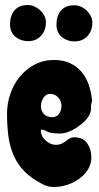

<svg xmlns="http://www.w3.org/2000/svg" viewBox="-20 -746 395 765"><path d="M195 -507Q232 -507 259.5 -494Q287 -481 305.5 -459Q324 -437 334 -407Q344 -377 347 -344Q342 -330 342.5 -315Q343 -300 335 -286Q327 -272 313.5 -259.5Q300 -247 284 -236.5Q268 -226 251 -220Q234 -214 218 -214Q204 -214 188 -216Q172 -218 161 -226L143 -230V-226Q143 -203 162 -186Q181 -169 203 -169Q216 -169 225.5 -173.5Q235 -178 242.5 -184Q250 -190 257.5 -194.5Q265 -199 276 -199Q311 -199 327.5 -175Q344 -151 344 -119Q344 -92 330 -70Q316 -48 294 -32.5Q272 -17 246 -9Q220 -1 195 -1Q171 -1 152 -11Q106 -34 78 -62.5Q50 -91 34.5 -126.5Q19 -162 13.5 -203.5Q8 -245 8 -293Q8 -333 21 -371.5Q34 -410 58.5 -440Q83 -470 117.5 -488.5Q152 -507 195 -507ZM143 -324Q143 -304 155 -291.5Q167 -279 188 -279Q206 -279 215.5 -293Q225 -307 225 -324Q225 -343 212 -357.5Q199 -372 180 -372Q163 -372 153 -356Q143 -340 143 -324ZM276 -725Q289 -725 302 -719.5Q315 -714 325 -704.5Q335 -695 341.5 -682.5Q348 -670 348 -656Q348 -624 328.5 -602.5Q309 -581 277 -581Q248 -581 226.5 -598.5Q205 -616 205 -648Q205 -683 223 -704Q241 -725 276 -725ZM91 -726Q104 -726 116.5 -720.5Q129 -715 139.5 -705.5Q150 -696 156.5 -683.5Q163 -671 163 -657Q163 -625 143.5 -603.5Q124 -582 92 -582Q63 -582 41.5 -599.5Q20 -617 20 -649Q20 -684 38 -705Q56 -726 91 -726Z"/></svg>

Font: r_Neptun CAT
Style: Regular
Weight: 400
Foundry: Peter Wiegel, CAT-Fonts
Version: Version 1.000;June 8, 2024;FontCreator 14.0.0.2814 32-bit